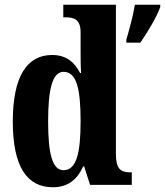

<svg xmlns="http://www.w3.org/2000/svg" viewBox="-20 -780 696 810"><path d="M203 10C267 10 306 -23 331 -78H335L360 0H536V-53H529C488 -53 469 -69 469 -130V-760H247V-707H255C290 -707 320 -700 320 -644V-583C320 -544 320 -503 322 -472H318C295 -516 261 -548 200 -548C95 -548 34 -460 34 -267C34 -75 95 10 203 10ZM513 -613V-600H572C602 -643 641 -708 656 -750V-760H549C542 -716 525 -653 513 -613ZM248 -62C201 -62 183 -130 183 -268C183 -403 201 -477 248 -477C304 -477 320 -403 320 -269C320 -135 303 -62 248 -62Z"/></svg>

Font: Noto Serif Bengali ExtraCondensed ExtraBold
Style: Regular
Weight: 800
Width: 2
Designer: Juan Bruce, Universal Thirst, Indian Type Foundry and the Monotype Design Team.
Foundry: Monotype Imaging Inc.
Version: Version 2.003